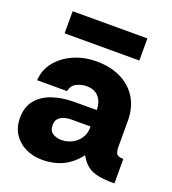

<svg xmlns="http://www.w3.org/2000/svg" viewBox="-129 -788 806 898"><g transform="rotate(20 274.0 -339.0)"><path d="M180 12Q137 12 100 -5.5Q63 -23 40.5 -56.5Q18 -90 18 -138Q18 -193 47 -227.5Q76 -262 124.5 -278Q173 -294 231 -294H343Q343 -320 334 -340Q325 -360 307 -371.5Q289 -383 262 -383Q234 -383 211 -371Q188 -359 182 -330H33Q37 -385 70 -424.5Q103 -464 154.5 -486Q206 -508 265 -508Q334 -508 386.5 -482.5Q439 -457 468 -409.5Q497 -362 497 -295V-168Q497 -146 503.5 -134Q510 -122 538 -122V0Q490 0 458 -6Q426 -12 404 -28.5Q382 -45 364 -77Q331 -33 286 -10.5Q241 12 180 12ZM234 -106Q263 -106 287.5 -118.5Q312 -131 327 -154Q342 -177 342 -206V-212H247Q227 -212 210 -206.5Q193 -201 183 -189.5Q173 -178 173 -158Q173 -129 192 -117.5Q211 -106 234 -106ZM79 -580V-690H451V-580Z"/></g></svg>

Font: Rethink Sans ExtraBold
Style: Regular
Weight: 800
Designer: The Rethink Sans project authors (Hans Thiessen). DM Sans designed by Colophon Foundry.
Foundry: Rethink Communications LLC
Version: Version 1.001